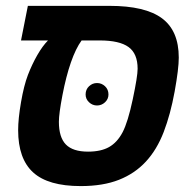

<svg xmlns="http://www.w3.org/2000/svg" viewBox="-20 -626 640 656"><path d="M144 -487.8H51.8L75.2 -606H354Q476.1 -606 533.4 -563.5Q590.8 -521 590.8 -429.2Q590.8 -391.1 576.7 -313.2Q562.5 -235.4 539.3 -175Q516.1 -114.7 478.5 -74Q440.9 -33.2 386.5 -11.7Q332 9.8 255.9 9.8Q144.5 9.8 93.3 -36.9Q42 -83.5 42 -181.2Q42 -220.2 51.8 -276.9Q61.5 -333.5 75.4 -369.9Q89.4 -406.2 107.4 -437.7Q125.5 -469.2 144 -487.8ZM258.8 -487.8Q238.8 -460.4 222.2 -412.6Q205.6 -364.7 193.4 -301Q181.2 -237.3 181.2 -210Q181.2 -156.7 205.1 -132.3Q229 -107.9 280.8 -107.9Q324.7 -107.9 352.5 -123.5Q380.4 -139.2 398.7 -173.8Q417 -208.5 433.6 -286.9Q450.2 -365.2 450.2 -391.1Q450.2 -442.9 419.2 -465.3Q388.2 -487.8 320.8 -487.8ZM272.5 -303.2Q272.5 -320.3 284.2 -331.3Q295.9 -342.3 311.5 -342.3Q327.1 -342.3 338.9 -331.3Q350.6 -320.3 350.6 -303.2Q350.6 -287.6 338.9 -276.6Q327.1 -265.6 311.5 -265.6Q295.9 -265.6 284.2 -276.6Q272.5 -287.6 272.5 -303.2Z"/></svg>

Font: Cousine
Style: Bold Italic
Weight: 700
Italic angle: -12°
Monospace: yes
Designer: Steve Matteson
Foundry: Ascender Corporation
Version: Version 1.20